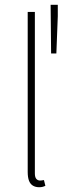

<svg xmlns="http://www.w3.org/2000/svg" viewBox="-20 -772 262 804"><path d="M144 12Q129 12 118 5.5Q107 -1 101.5 -15Q96 -29 96 -52V-722H126V-46Q126 -30 132 -23Q138 -16 148 -16Q151 -16 154.5 -16.5Q158 -17 164 -18L170 6Q164 9 158 10.5Q152 12 144 12ZM194 -548 192 -752H222V-704L216 -548Z"/></svg>

Font: Source Sans 3 Variable
Style: Regular
Weight: 200
Designer: Paul D. Hunt
Foundry: Adobe Systems Incorporated
Version: Version 3.026